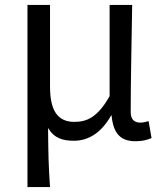

<svg xmlns="http://www.w3.org/2000/svg" viewBox="-20 -563 668 783"><path d="M92 200H184C178 114 177 66 176 -41C202 2 237 11 282 11C341 11 394 -22 433 -92H435C442 -19 471 13 533 13C563 13 581 7 598 0L586 -69C572 -65 562 -63 552 -63C529 -63 513 -75 513 -106C513 -237 517 -396 519 -543H427V-171C377 -82 332 -66 283 -66C213 -66 184 -115 184 -210V-543H92Z"/></svg>

Font: Noto Sans HK
Style: Regular
Weight: 400
Designer: Ryoko NISHIZUKA 西塚涼子 (kana, bopomofo & ideographs); Paul D. Hunt (Latin, Greek & Cyrillic); Sandoll Communications 산돌커뮤니
Foundry: Adobe
Version: Version 2.004;hotconv 1.0.118;makeotfexe 2.5.65603